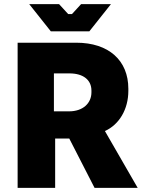

<svg xmlns="http://www.w3.org/2000/svg" viewBox="-20 -906 695 926"><path d="M225 -755H411L515 -886H371L327 -838H309L265 -886H121ZM65 0H246V-238H314L436 0H644L486 -274C555 -305 599 -379 599 -468V-478C599 -615 504 -700 348 -700H65ZM240 -369V-552H315C381 -552 421 -521 421 -469V-461C421 -408 380 -369 313 -369Z"/></svg>

Font: Fixel Text ExtraBold
Style: Regular
Weight: 800
Width: 4
Designer: AlfaBravo + MacPaw
Foundry: Kyrylo Tkachov, Marchela Mozhyna, Serhii Makarenko, Maria Weinstein, Zakhar Kryvoshyya
Version: Version 1.211